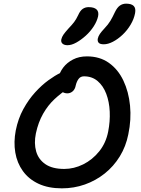

<svg xmlns="http://www.w3.org/2000/svg" viewBox="-20 -1019 769 1049"><path d="M318 10Q244 10 190.5 -15Q137 -40 105 -84.5Q73 -129 63.5 -186Q54 -243 66 -306Q79 -371 107.5 -423Q136 -475 172 -514.5Q208 -554 244.5 -580.5Q281 -607 310.5 -621Q340 -635 354 -635Q368 -635 377 -630.5Q386 -626 393 -612Q405 -588 391 -568.5Q377 -549 352 -535Q314 -511 278 -477.5Q242 -444 215.5 -397.5Q189 -351 176 -290Q165 -236 177.5 -192Q190 -148 228 -122Q266 -96 331 -96Q384 -96 434.5 -121Q485 -146 522 -192Q559 -238 571 -300Q582 -356 579.5 -409.5Q577 -463 560.5 -506.5Q544 -550 513.5 -576Q483 -602 439 -602Q420 -602 409.5 -588Q399 -574 394 -553Q390 -531 377 -520Q364 -509 348 -509Q332 -509 318.5 -518Q305 -527 299 -545.5Q293 -564 298 -590Q305 -623 325.5 -650Q346 -677 379 -694Q412 -711 455 -711Q525 -711 575 -675.5Q625 -640 654 -579Q683 -518 690.5 -442Q698 -366 681 -285Q668 -219 634.5 -164.5Q601 -110 552 -71Q503 -32 443.5 -11Q384 10 318 10ZM547 -777Q527 -777 519.5 -785Q512 -793 514 -807Q517 -821 525.5 -833.5Q534 -846 550 -863Q571 -885 583 -905Q595 -925 608 -953Q620 -978 635 -988.5Q650 -999 669 -999Q698 -999 710.5 -986.5Q723 -974 718 -947Q712 -915 693.5 -884Q675 -853 649.5 -829Q624 -805 597 -791Q570 -777 547 -777ZM349 -772Q331 -772 321.5 -780.5Q312 -789 315 -804Q318 -817 326.5 -829.5Q335 -842 353 -862Q374 -884 385 -898.5Q396 -913 407 -936Q418 -961 432 -970.5Q446 -980 464 -980Q494 -980 507.5 -967.5Q521 -955 516 -930Q510 -903 492 -875Q474 -847 448.5 -824Q423 -801 397 -786.5Q371 -772 349 -772Z"/></svg>

Font: Shantell Sans Medium
Style: Italic
Weight: 500
Italic angle: -11°
Designer: Stephen Nixon, Anya Danilova, Shantell Martin
Foundry: Arrow Type
Version: Version 1.011;[c5ecc13dd]